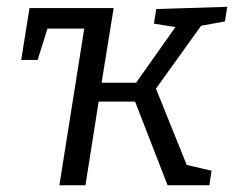

<svg xmlns="http://www.w3.org/2000/svg" viewBox="-20 -552 697 572"><path d="M156.9 0 233.5 -482.8 248.6 -466.8H106.4L126.8 -483.8L92.1 -373.5H43.2L67.9 -528H318.6L280.9 -294.5L268.6 -305.5H404.2L378.8 -296.1L509.3 -480.9L512 -469.9L438.7 -481.5L445.4 -525L656.9 -531.7L650.2 -488.2L557.2 -471.2L586.6 -485.6L435.6 -275.4L440.7 -297.7L540.9 -49.1L530.9 -61.8L610.2 -43.5L603.8 0H479.3L378.4 -259.6L391.7 -249.3H258.5L275.6 -260.3L234.6 0Z"/></svg>

Font: Bitter Thin
Style: Italic
Weight: 100
Italic angle: -9°
Designer: Sol Matas, and Bitter project Authors
Foundry: Sol Matas
Version: Version 2.002